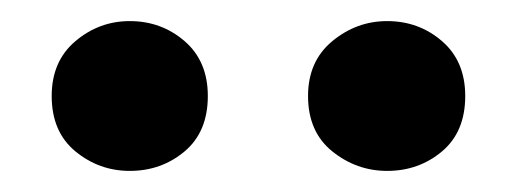

<svg xmlns="http://www.w3.org/2000/svg" viewBox="-20 -828 490 182"><path d="M103 -666Q74 -666 51.5 -684.5Q29 -703 29 -737Q29 -770 51.5 -789Q74 -808 103 -808Q133 -808 155 -789Q177 -770 177 -737Q177 -703 155 -684.5Q133 -666 103 -666ZM347 -666Q318 -666 295 -684.5Q272 -703 272 -737Q272 -770 295 -789Q318 -808 347 -808Q377 -808 399 -789Q421 -770 421 -737Q421 -703 399 -684.5Q377 -666 347 -666Z"/></svg>

Font: Noto Serif TC ExtraBold
Style: Regular
Weight: 800
Designer: Ryoko NISHIZUKA 西塚涼子 (kana & ideographs); Frank Grießhammer (Latin, Greek & Cyrillic); Wenlong ZHANG 张文龙 (bopomofo); San
Foundry: Adobe
Version: Version 2.002-H1;hotconv 1.1.0;makeotfexe 2.6.0